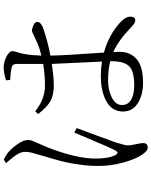

<svg xmlns="http://www.w3.org/2000/svg" viewBox="90 -877 820 1040"><g transform="rotate(-90 500.0 -357.0)"><path d="M136.7 -734.4 155.3 -746.1Q181.6 -734.4 200.2 -717.8Q219.7 -700.2 240.7 -669.9Q261.7 -639.6 261.7 -613.3Q261.7 -604.5 258.3 -594.7Q254.9 -585 243.2 -558.6Q231.4 -532.2 222.7 -511.7Q161.1 -355.5 161.1 -248Q161.1 -177.7 180.7 -140.6Q192.4 -120.1 204.1 -140.6Q215.8 -160.2 255.4 -254.9Q294.9 -349.6 301.8 -364.3L326.2 -351.6Q318.4 -330.1 287.1 -246.1Q255.9 -162.1 249 -141.6Q232.4 -89.8 232.4 -74.2Q232.4 -58.6 238.8 -30.8Q245.1 -2.9 245.1 7.8Q245.1 33.2 220.7 33.2Q200.2 33.2 178.7 -2.9Q157.2 -35.2 139.2 -100.6Q121.1 -166 121.1 -233.4Q121.1 -252 122.1 -271Q123 -290 124.5 -305.2Q126 -320.3 128.9 -338.9Q131.8 -357.4 133.3 -369.1Q134.8 -380.9 139.2 -399.4Q143.6 -418 145 -425.8Q146.5 -433.6 151.9 -452.1Q157.2 -470.7 158.2 -474.6Q159.2 -478.5 164.1 -496.1L169.9 -514.6Q173.8 -529.3 181.6 -555.7Q189.5 -582 193.4 -597.7Q197.3 -613.3 197.3 -627Q198.2 -650.4 184.1 -673.3Q169.9 -696.3 136.7 -734.4ZM688.5 -165V-169.9Q641.6 -181.6 584 -181.6Q532.2 -181.6 491.7 -161.1Q451.2 -140.6 451.2 -106.4Q451.2 -73.2 480 -56.6Q508.8 -40 557.6 -40Q636.7 -40 662.6 -68.8Q688.5 -97.7 688.5 -165ZM586.9 -711.9 585 -734.4Q627 -747.1 655.3 -747.1Q683.6 -747.1 713.4 -731.9Q743.2 -716.8 743.2 -700.2Q743.2 -691.4 736.8 -672.4Q730.5 -653.3 726.6 -628.9Q720.7 -597.7 718.8 -543Q768.6 -554.7 798.8 -570.3Q812.5 -576.2 825.7 -582.5Q838.9 -588.9 844.2 -591.3Q849.6 -593.8 853.5 -593.8Q869.1 -592.8 885.3 -585Q901.4 -577.1 901.4 -565.4Q901.4 -543.9 859.4 -530.3Q785.2 -505.9 718.8 -494.1Q719.7 -418.9 735.4 -204.1Q831.1 -177.7 899.4 -115.2Q929.7 -86.9 929.7 -60.5Q929.7 -34.2 909.2 -34.2Q894.5 -34.2 869.1 -59.6Q801.8 -125 738.3 -153.3Q739.3 -140.6 739.3 -119.1Q739.3 -60.5 699.2 -26.4Q659.2 7.8 573.2 7.8Q504.9 7.8 460.4 -21Q416 -49.8 416 -100.6Q416 -159.2 469.7 -189.9Q523.4 -220.7 607.4 -220.7Q648.4 -220.7 686.5 -214.8Q685.5 -238.3 680.7 -336.4Q675.8 -434.6 673.8 -486.3Q602.5 -475.6 555.7 -475.6Q507.8 -475.6 474.6 -492.7Q441.4 -509.8 402.3 -560.5L417 -576.2Q483.4 -523.4 557.6 -523.4Q615.2 -523.4 673.8 -533.2V-674.8Q673.8 -699.2 657.2 -703.1Q630.9 -710 586.9 -711.9Z"/></g></svg>

Font: GenYoMin TW TTF Light
Style: Regular
Weight: 300
Version: Version 1.300